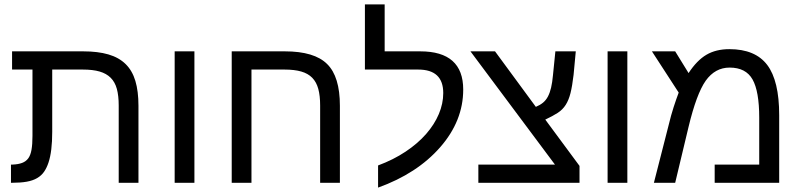

<svg xmlns="http://www.w3.org/2000/svg" viewBox="-20 -833 3651 875"><path d="M128 -516H35V-599H359Q426 -599 474 -585Q522 -571 552.5 -541Q583 -511 597 -464Q611 -417 611 -351V0H521V-352Q521 -397 512.5 -428Q504 -459 484.5 -478.5Q465 -498 434 -507Q403 -516 358 -516H218V-232Q218 -143 201 -92Q193 -68 181 -50.5Q169 -33 149.5 -21.5Q130 -10 102 -5Q74 0 35 0H30V-83H38Q63 -84 80.5 -90.5Q98 -97 108.5 -111Q119 -125 123.5 -150Q128 -175 128 -214Z M776 -599H866V0H776Z M1439 -352Q1439 -397 1430.5 -428Q1422 -459 1403 -478.5Q1384 -498 1353 -507Q1322 -516 1277 -516H1126V0H1036V-599H1278Q1413 -599 1471 -541Q1529 -484 1529 -351V0H1439Z M1703 -79Q1773 -105 1828.5 -142Q1884 -179 1922 -222.5Q1960 -266 1980 -313.5Q2000 -361 2000 -409Q2000 -516 1886 -516H1643V-813H1733V-599H1895Q2091 -599 2091 -425Q2091 -282 1986 -162Q1881 -42 1703 22Z M2621 0H2160V-83H2509L2124 -599H2236L2422 -346Q2441 -354 2454.5 -365Q2468 -376 2477 -393Q2486 -410 2491.5 -433.5Q2497 -457 2500 -490L2511 -599H2604L2594 -492Q2588 -441 2580 -409Q2572 -377 2558 -355Q2544 -333 2521.5 -318.5Q2499 -304 2465 -288L2621 -77Z M2749 -599H2839V0H2749Z M3304 -609Q3422 -609 3476.5 -537Q3531 -465 3531 -308V0H3237V-83H3440V-297Q3440 -417 3409.5 -471Q3379 -525 3305 -525Q3239 -525 3196 -465Q3154 -405 3118 -255L3057 0H2960L3027 -262Q3038 -308 3050 -345Q3062 -382 3073 -411L2951 -599H3057L3118 -500Q3156 -558 3199.5 -583.5Q3243 -609 3304 -609Z"/></svg>

Font: Libra Sans
Style: Regular
Weight: 400
Foundry: Context Ltd
Version: Version 1.000; ttfautohint (v1.3)